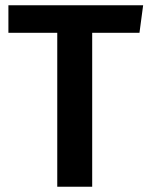

<svg xmlns="http://www.w3.org/2000/svg" viewBox="-20 -711 570 731"><path d="M331 0H198V-586H12V-691H525L511 -586H331Z"/></svg>

Font: Trujillo Medium
Style: Regular
Weight: 500
Designer: Fira Sans original fonts by bBox Type GmbH, Carrois Corporate GbR, & Edenspiekermann AG / Changes by Cristiano Sobral
Foundry: Fira Sans original fonts by bBox Type GmbH, Carrois Corporate GbR, & Edenspiekermann AG / Changes by Cristiano Sobral
Version: Version 4.301;October 17, 2021;FontCreator 14.0.0.2814 64-bi